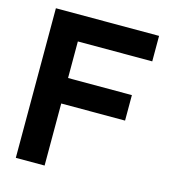

<svg xmlns="http://www.w3.org/2000/svg" viewBox="-108 -810 792 896"><g transform="rotate(15 287.5 -361.5)"><path d="M190.4 -94.5V-299.8H498.8V-422.9H190.4V-599.6H549.8V-722.7H51.3V0H190.4Z"/></g></svg>

Font: Giphurs
Style: Regular
Weight: 400
Version: Version 2.010